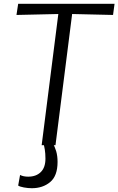

<svg xmlns="http://www.w3.org/2000/svg" viewBox="-20 -767 625 1014"><path d="M273 0H200L288 -693L67 -688L76 -747H585L577 -688L361 -693ZM148 227Q128 227 106.2 223Q84.5 219 76 213L86 157Q94.5 161.5 105.5 163.8Q116.5 166 129 166Q170.5 166 195.2 142Q220 118 220 71Q220 43 216.5 22.2Q213 1.5 209 -11L238 -13L258 -11Q269.5 7 276.8 31.8Q284 56.5 284 88Q284 162 245 194.5Q206 227 148 227Z"/></svg>

Font: Merriweather Sans Variable Regular
Style: Italic
Weight: 300
Italic angle: -8°
Designer: Eben Sorkin
Foundry: Eben Sorkin
Version: Version 2.001